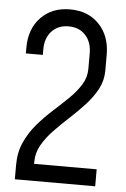

<svg xmlns="http://www.w3.org/2000/svg" viewBox="-54 -806 554 845"><g transform="rotate(5 223.0 -383.0)"><path d="M44 0V-63Q44 -119 64.2 -163.8Q84.5 -208.5 116.2 -245.5Q148 -282.5 184 -315Q220 -347.5 251.8 -378.5Q283.5 -409.5 303.8 -442Q324 -474.5 324 -512V-581Q324 -630.5 296 -660.8Q268 -691 221.5 -691Q175 -691 147 -660.8Q119 -630.5 119 -581V-556H44V-581Q44 -664.5 92.8 -715.2Q141.5 -766 221.5 -766Q302 -766 350.5 -714.8Q399 -663.5 399 -581V-512Q399 -467.5 379 -429.8Q359 -392 327.5 -357.8Q296 -323.5 260.8 -291.2Q225.5 -259 194 -226.2Q162.5 -193.5 142.5 -158.5Q122.5 -123.5 122.5 -84V-75H399V0Z"/></g></svg>

Font: Mohave
Style: Regular
Weight: 400
Designer: Gumpita Rahayu
Foundry: Tokotype
Version: Version 2.003; ttfautohint (v1.8.3)